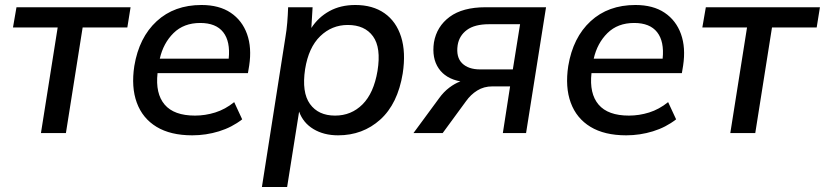

<svg xmlns="http://www.w3.org/2000/svg" viewBox="-20 -533 3304 769"><path d="M144 0 211 -423H32L46 -504H503L490 -423H311L244 0Z M505 0ZM750 9Q663 9 607 -25Q551 -59 528 -121.5Q505 -184 518 -269Q537 -383 607.5 -448Q678 -513 787 -513Q858 -513 904 -482Q950 -451 969.5 -396.5Q989 -342 978 -270L973 -240H611Q602 -158 639.5 -114Q677 -70 761 -70Q802 -70 842 -82.5Q882 -95 918 -124L950 -55Q909 -23 857 -7Q805 9 750 9ZM782 -441Q716 -441 675 -400.5Q634 -360 620 -298H896Q903 -367 874 -404Q845 -441 782 -441Z M1029 0ZM1029 216 1123 -383Q1128 -412 1130.5 -442.5Q1133 -473 1134 -504H1232L1227 -421Q1255 -464 1299.5 -488.5Q1344 -513 1403 -513Q1473 -513 1520 -480Q1567 -447 1586.5 -385.5Q1606 -324 1593 -239Q1573 -117 1503 -54Q1433 9 1334 9Q1277 9 1235.5 -16Q1194 -41 1178 -86L1130 216ZM1322 -70Q1387 -70 1432 -115Q1477 -160 1492 -249Q1507 -342 1474 -387.5Q1441 -433 1373 -433Q1309 -433 1262.5 -388Q1216 -343 1202 -256Q1188 -163 1221.5 -116.5Q1255 -70 1322 -70Z M1636 0 1739 -140Q1757 -165 1779.5 -182Q1802 -199 1824 -207Q1765 -218 1737 -259Q1709 -300 1718 -363Q1729 -427 1781 -465.5Q1833 -504 1925 -504H2167L2087 0H1994L2023 -187H1952Q1918 -187 1891.5 -170.5Q1865 -154 1846 -127L1753 0ZM1903 -255H2034L2063 -436H1939Q1881 -436 1850 -413Q1819 -390 1813 -352Q1806 -304 1831 -279.5Q1856 -255 1903 -255Z M2243 0ZM2488 9Q2401 9 2345 -25Q2289 -59 2266 -121.5Q2243 -184 2256 -269Q2275 -383 2345.5 -448Q2416 -513 2525 -513Q2596 -513 2642 -482Q2688 -451 2707.5 -396.5Q2727 -342 2716 -270L2711 -240H2349Q2340 -158 2377.5 -114Q2415 -70 2499 -70Q2540 -70 2580 -82.5Q2620 -95 2656 -124L2688 -55Q2647 -23 2595 -7Q2543 9 2488 9ZM2520 -441Q2454 -441 2413 -400.5Q2372 -360 2358 -298H2634Q2641 -367 2612 -404Q2583 -441 2520 -441Z M2905 0 2972 -423H2793L2807 -504H3264L3251 -423H3072L3005 0Z"/></svg>

Font: Winston Medium
Style: Italic
Weight: 500
Italic angle: -9°
Designer: Original fonts by Vernon Adams / Changes by Cristiano Sobral
Foundry: Original fonts by Vernon Adams / Changes by Cristiano Sobral
Version: Version 2.503;July 17, 2020;FontCreator 13.0.0.2655 64-bit